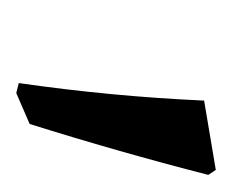

<svg xmlns="http://www.w3.org/2000/svg" viewBox="-44 -646 279 230"><g transform="rotate(90 95.0 -531.5)"><path d="M129 -428 92 -412 80 -415Q96 -526 101 -637L184 -651L190 -642Q162 -533 129 -428Z"/></g></svg>

Font: Alegreya SC Medium
Style: Italic
Weight: 500
Italic angle: -7°
Designer: Juan Pablo del Peral
Foundry: Huerta Tipografica
Version: Version 2.007; ttfautohint (v1.6)